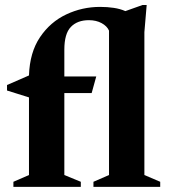

<svg xmlns="http://www.w3.org/2000/svg" viewBox="-20 -732 660 752"><path d="M232 -46.5 296.5 -20V0H32.5V-20L93.5 -46.5V-350.5L7.5 -377.5V-399L93.5 -436.5Q96.5 -527 136.8 -586.5Q177 -646 239.5 -675.5Q302 -705 372 -705Q400.5 -705 425.5 -701.2Q450.5 -697.5 471 -688.5L538.5 -712.5H554.5L545.5 -606V-46.5L607.5 -20V0H346V-20L407 -46.5V-612Q399 -630 377.8 -641.5Q356.5 -653 328 -653Q283 -653 257.5 -626.5Q232 -600 232 -537.5V-432.5H357L339 -367.5H232Z"/></svg>

Font: Newsreader Text
Style: Bold
Weight: 700
Designer: Hugues Gentile
Foundry: Production Type
Version: Version 1.001